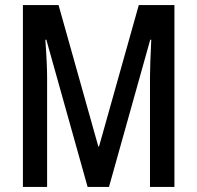

<svg xmlns="http://www.w3.org/2000/svg" viewBox="-20 -734 774 754"><path d="M324 0H408L570 -578H574C571 -512 569 -464 569 -430V0H665V-714H525L369 -159H366L210 -714H70V0H165V-431C165 -461 163 -511 158 -578H162Z"/></svg>

Font: Noto Sans Devanagari ExtraCondensed Medium
Style: Regular
Weight: 500
Width: 2
Designer: Jelle Bosma - Monotype Design Team
Foundry: Monotype Imaging Inc.
Version: Version 2.004